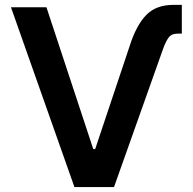

<svg xmlns="http://www.w3.org/2000/svg" viewBox="-20 -757 780 777"><path d="M505.4 -572.8Q531.7 -654.8 571.5 -696Q611.3 -737.3 682.1 -737.3H715.8V-621.1H700.7Q674.3 -621.1 662.4 -605Q650.4 -588.9 639.2 -557.1L441.4 0H281.2L24.4 -727.5H168L357.4 -153.8H365.2Z"/></svg>

Font: Inter SemiBold
Style: Regular
Weight: 600
Designer: Rasmus Andersson
Foundry: rsms
Version: Version 4.001;git-9221beed3